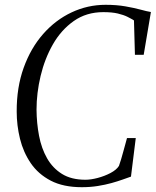

<svg xmlns="http://www.w3.org/2000/svg" viewBox="-20 -771 648 799"><path d="M320.5 8Q243.5 8 191.2 -19.2Q139 -46.5 108 -92Q77 -137.5 63.2 -193.5Q49.5 -249.5 49.5 -306.5Q49 -407 78.5 -489Q108 -571 159.5 -629.5Q211 -688 278 -719.5Q345 -751 419.5 -751Q465.5 -751 502.2 -744.5Q539 -738 565.5 -730.8Q592 -723.5 608 -721L578 -543H541.5L537.5 -686Q526.5 -693 510.5 -701Q494.5 -709 470.2 -714.8Q446 -720.5 410 -720.5Q339.5 -720.5 287 -683.5Q234.5 -646.5 200.2 -586.5Q166 -526.5 149 -455Q132 -383.5 132 -314.5Q132.5 -258.5 142.5 -206Q152.5 -153.5 175.8 -112.5Q199 -71.5 238 -47.2Q277 -23 335.5 -23Q358 -23 386.5 -30.5Q415 -38 439.8 -51Q464.5 -64 475 -80.5Q479.5 -93.5 484 -108.2Q488.5 -123 492.5 -138.2Q496.5 -153.5 500.8 -168.2Q505 -183 508.5 -196.5H545L525 -36Q511 -31 490.5 -23.8Q470 -16.5 444 -9.2Q418 -2 387 3Q356 8 320.5 8Z"/></svg>

Font: Merriweather 120pt Light
Style: Italic
Weight: 300
Italic angle: -7.8°
Version: Version 2.101